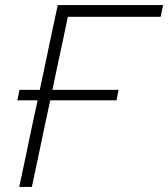

<svg xmlns="http://www.w3.org/2000/svg" viewBox="-20 -733 660 753"><path d="M55.5 0Q68 -59.5 80 -115.5Q91.5 -171.5 105.5 -237.5L127.5 -339.5H48L56.5 -380.5H136L155.5 -472.5Q169.5 -540 181.5 -596.5Q193.5 -653 206.5 -713H619.5L610 -667H246Q236 -618.5 226 -571Q216 -523.5 204 -469L185.5 -380.5H445L437 -339.5H177L155 -237.5Q141.5 -171.5 129.5 -115.5Q117.5 -59.5 105 0Z"/></svg>

Font: Heraclito ExtraLight
Style: Italic
Weight: 200
Italic angle: -12°
Designer: Kostas Bartsokas (font) & Cristiano Sobral (main changes)
Foundry: Kostas Bartsokas (font) & Cristiano Sobral (main changes)
Version: Version 1.00;July 8, 2020;FontCreator 13.0.0.2655 64-bit